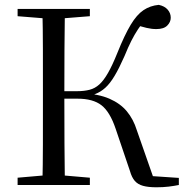

<svg xmlns="http://www.w3.org/2000/svg" viewBox="-20 -765 769 794"><path d="M52.8 0V-30.1L190.9 -42.1H212.5L351.6 -30.1V0ZM52.8 -698V-728H351.6V-698L212.5 -686.9H190.9ZM155.3 0Q157.3 -83.6 157.4 -167.7Q157.5 -251.7 157.5 -336.8V-391.1Q157.5 -476.1 157.4 -560.4Q157.3 -644.8 155.3 -728H248.3Q247.1 -645.2 246.6 -559Q246.1 -472.7 246.1 -379.9V-360.9Q246.1 -257.7 246.6 -170.9Q247.1 -84.1 248.3 0ZM517.5 -57.5 458.2 -232.6Q434.5 -302.9 399.4 -329.9Q364.4 -356.9 300.9 -356.9H205.3V-387.9H298.5Q327.9 -387.9 350.3 -393.7Q372.7 -399.4 390.8 -415.8Q408.9 -432.2 426.8 -463.6Q444.8 -495.1 465.1 -545.6Q495 -620.1 520.3 -662.2Q545.6 -704.4 573.4 -723Q601.1 -741.7 636.6 -744.9Q660.8 -739.8 673.4 -725.2Q686.1 -710.6 686.1 -691.7Q686.1 -673.7 671.7 -659.3Q657.3 -644.8 627 -644.8Q607.8 -644.5 585.7 -649.8Q563.6 -655.1 535.3 -663.2L584.5 -689.5Q564.7 -665.3 550.3 -643.3Q535.8 -621.3 522.9 -595.7Q509.9 -570 495 -533.3Q472.7 -482.7 453.9 -451.3Q435.1 -419.8 415.7 -402.2Q396.3 -384.6 372.7 -375.7Q349.1 -366.7 316.9 -361.1L319.5 -379.7Q388 -376.3 432.8 -356.7Q477.6 -337.1 504.6 -304.6Q531.7 -272 545.7 -226.8L618.3 -19.1L579.5 -38.7L719.6 -29.3V0Q701 3.8 677.8 6.7Q654.7 9.5 627.2 9.5Q593 9.5 571.5 3.5Q550.1 -2.4 537.5 -16.8Q524.9 -31.3 517.5 -57.5Z"/></svg>

Font: Source Han Serif JP VF
Style: Regular
Weight: 250
Designer: Ryoko NISHIZUKA 西塚涼子 (kana & ideographs); Frank Grießhammer (Latin, Greek & Cyrillic); Wenlong ZHANG 张文龙 (bopomofo); San
Foundry: Adobe
Version: Version 2.001;hotconv 1.1.0;makeotfexe 2.6.0